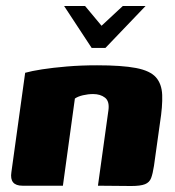

<svg xmlns="http://www.w3.org/2000/svg" viewBox="-20 -620 585 641"><path d="M194 -600H264L319 -534L390 -600H466L332 -460H286ZM55 0Q11 0 18 -45L64 -377Q85 -383 120.5 -388.5Q156 -394 203 -398Q250 -402 304 -402Q387 -402 434 -393Q481 -384 500.5 -362Q520 -340 521.5 -303Q523 -266 514 -209L494 -66Q490 -40 484.5 -25.5Q479 -11 464 -5Q449 1 418 1L307 0L342 -252Q346 -282 330.5 -294Q315 -306 291 -306Q274 -306 257 -302Q240 -298 230 -291L190 0Z"/></svg>

Font: Genos ExtraBold
Style: Italic
Weight: 800
Italic angle: -8°
Version: Version 1.010